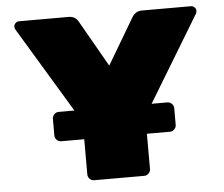

<svg xmlns="http://www.w3.org/2000/svg" viewBox="-51 -757 951 815"><g transform="rotate(-5 425.0 -350.0)"><path d="M810 -667 589 -302H656Q667 -302 675 -294Q683 -286 683 -275V-204Q683 -193 675 -185Q667 -177 656 -177H558V-27Q558 -16 550 -8Q542 0 531 0H318Q307 0 299 -8Q291 -16 291 -27V-177H193Q182 -177 174 -185Q166 -193 166 -204V-275Q166 -286 174 -294Q182 -302 193 -302H260L40 -667Q37 -673 37 -678Q37 -687 43.5 -693.5Q50 -700 59 -700H270Q298 -700 311 -677L424 -479L540 -675Q555 -700 582 -700H791Q800 -700 806.5 -693.5Q813 -687 813 -679Q813 -673 810 -667Z"/></g></svg>

Font: Rubik Mono One
Style: Regular
Weight: 400
Designer: Hubert and Fischer with Elvire Volk Leonovitch (Cyrillic Expansion: Cyreal)
Foundry: Hubert and Fischer with Elvire Volk Leonovitch
Version: Version 2.000